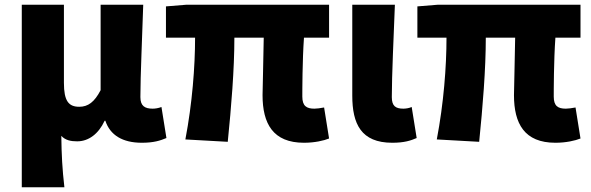

<svg xmlns="http://www.w3.org/2000/svg" viewBox="-20 -589 2498 811"><path d="M72 202H252C243 124 240 66 239 -15C257 4 280 8 306 8C354 8 396 -23 422 -79H425C445 -18 498 14 579 14C629 14 657 5 683 -6L662 -137C649 -132 635 -130 625 -130C592 -130 573 -141 573 -179C573 -269 581 -439 585 -569H405V-208C379 -158 352 -138 315 -138C270 -138 250 -162 250 -239V-569H72Z M1264 14C1309 14 1348 5 1370 -4L1349 -135C1333 -132 1318 -130 1308 -130C1275 -130 1257 -141 1257 -181C1257 -204 1257 -333 1264 -430H1370V-569H767L681 -562V-430H804C804 -307 792 -152 763 0L942 10C957 -138 970 -296 970 -430H1094C1093 -338 1089 -219 1089 -187C1089 -67 1133 14 1264 14Z M1637 14C1687 14 1715 5 1740 -6L1719 -137C1708 -132 1693 -130 1684 -130C1651 -130 1635 -141 1635 -179C1635 -269 1643 -439 1648 -569H1468V-185C1468 -66 1505 14 1637 14Z M2326 14C2371 14 2410 5 2432 -4L2411 -135C2395 -132 2380 -130 2370 -130C2337 -130 2319 -141 2319 -181C2319 -204 2319 -333 2326 -430H2432V-569H1829L1743 -562V-430H1866C1866 -307 1854 -152 1825 0L2004 10C2019 -138 2032 -296 2032 -430H2156C2155 -338 2151 -219 2151 -187C2151 -67 2195 14 2326 14Z"/></svg>

Font: ChiuKong Gothic MN Heavy
Style: Regular
Weight: 900
Designer: Ryoko NISHIZUKA 西塚涼子 (kana, bopomofo & ideographs); Paul D. Hunt (Latin, Greek & Cyrillic); Sandoll Communications 산돌커뮤니
Foundry: Adobe
Version: Version 1.300